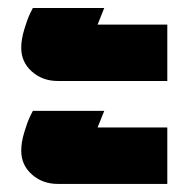

<svg xmlns="http://www.w3.org/2000/svg" viewBox="-20 -495 473 482"><path d="M33.3 -116.7Q33.3 -137.5 40.8 -162.5Q48.3 -187.5 55 -201.7L62.5 -216.7H241.7L225 -175H400V-33.3H125Q86.7 -33.3 60 -57.1Q33.3 -80.8 33.3 -116.7ZM33.3 -375Q33.3 -395.8 40.8 -420.8Q48.3 -445.8 55 -460L62.5 -475H241.7L225 -433.3H400V-291.7H125Q86.7 -291.7 60 -315.4Q33.3 -339.2 33.3 -375Z"/></svg>

Font: BoonTook
Style: Regular
Weight: 400
Designer: Sungsit Sawaiwan
Foundry: FontUni
Version: Version 3.0